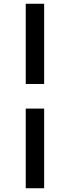

<svg xmlns="http://www.w3.org/2000/svg" viewBox="-20 -892 372 1022"><path d="M215 -445H117V-872H215ZM215 110H117V-314H215Z"/></svg>

Font: Open Sauce One Medium
Style: Regular
Weight: 500
Designer: Alfredo Marco Pradil
Foundry: Creative Sauce Fz LLC
Version: Version 1.477